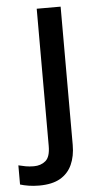

<svg xmlns="http://www.w3.org/2000/svg" viewBox="-113 -574 440 848"><g transform="rotate(-5 107.0 -149.5)"><path d="M26 240Q1 240 -20.5 236.5Q-42 233 -58 228V143Q-42 147 -26 150Q-10 153 10 153Q41 153 62 135.5Q83 118 83 69V-539H189V74Q189 124 172 161.5Q155 199 119.5 219.5Q84 240 26 240Z"/></g></svg>

Font: Noto Sans Cham Medium
Style: Regular
Weight: 500
Version: Version 2.002